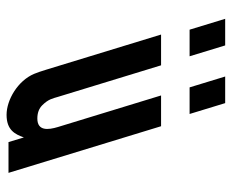

<svg xmlns="http://www.w3.org/2000/svg" viewBox="-82 -634 722 599"><g transform="rotate(90 279.5 -335.0)"><path d="M409.2 -48 423.8 0H519.8L374.3 -476H278.3L376.8 -154C385.9 -124 389.7 -90 350.3 -90C333 -90 319.3 -95 309.2 -105C289.7 -124.4 287.7 -137.9 282.8 -154L184.3 -476H88.3L197.8 -118C202.9 -101.3 207.2 -88.7 210.9 -80C232.3 -29.1 292 6 338.7 6C386.1 6 399.4 -20.1 409.2 -48ZM253.1 -565H336.1L302.2 -676H219.2ZM73.1 -565H156.1L122.2 -676H39.2Z"/></g></svg>

Font: Din Kursivschrift
Style: LeftEng
Weight: 400
Version: Version 1.089